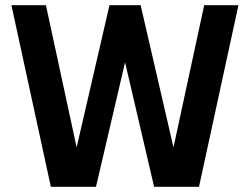

<svg xmlns="http://www.w3.org/2000/svg" viewBox="-20 -720 963 740"><path d="M24 -700H157L300 -38H249L402 -700H522L675 -38H624L767 -700H899L747 0H574L437 -587H487L350 0H176Z"/></svg>

Font: Uncut Sans Variable
Style: Regular
Weight: 400
Designer: Kasper Nordkvist
Foundry: UNCUT.wtf
Version: Version 1.303;Glyphs 3.1.2 (3151)